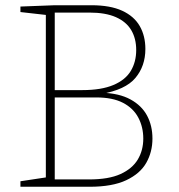

<svg xmlns="http://www.w3.org/2000/svg" viewBox="-20 -713 684 733"><path d="M365 -354 369 -359Q435 -357 478 -333.5Q521 -310 541.5 -271.5Q562 -233 562 -184Q562 -133 538.5 -91.5Q515 -50 462 -25Q409 0 322 0H58V-21L164 -37L155 -26V-666L164 -655L58 -667V-688L189 -693H329Q401 -693 446.5 -672Q492 -651 513.5 -613.5Q535 -576 535 -526Q535 -461 497 -415.5Q459 -370 365 -354ZM321 -665H180L189 -674V-360L180 -369H294Q367 -369 413 -388.5Q459 -408 479.5 -442.5Q500 -477 500 -522Q500 -566 481 -598Q462 -630 422.5 -647.5Q383 -665 321 -665ZM320 -28Q395 -28 440 -48.5Q485 -69 506 -104Q527 -139 527 -184Q527 -228 508 -264Q489 -300 449.5 -320.5Q410 -341 348 -341H180L189 -350V-19L180 -28Z"/></svg>

Font: Bitter Thin ExtraLight
Style: Regular
Weight: 250
Version: Version 2.002